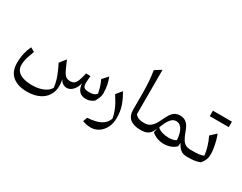

<svg xmlns="http://www.w3.org/2000/svg" viewBox="-107 -1378 2885 2286"><g transform="rotate(30 1335.5 -235.0)"><path d="M985.8 6.3Q926.8 6.3 894 -29.5Q861.3 -65.4 856.4 -133.3Q841.3 -68.8 804.2 -31.2Q767.1 6.3 724.1 6.3Q698.2 6.3 672.9 -8.1Q647.5 -22.5 628.9 -58.1Q651.9 48.8 621.1 124.8Q590.3 200.7 516.6 241.2Q442.9 281.7 335.9 281.7Q209.5 281.7 137 221.7Q64.5 161.6 64.5 44.9Q64.5 -29.8 78.1 -88.4Q91.8 -147 117.7 -201.7L173.8 -169.9Q155.8 -123 138.7 -68.6Q121.6 -14.2 121.6 37.1Q121.6 82 142.6 111.1Q163.6 140.1 197.8 156.2Q231.9 172.4 272.5 178.7Q313 185.1 352.1 185.1Q403.8 185.1 452.1 173.1Q500.5 161.1 537.6 137.7Q574.7 114.3 591.8 81.1Q583 9.3 558.8 -57.4Q534.7 -124 492.7 -206.1L558.6 -289.6L604 -186Q625 -138.2 649.4 -110.8Q673.8 -83.5 719.2 -83.5Q752.4 -83.5 773.2 -98.4Q793.9 -113.3 809.1 -151.6Q824.2 -189.9 839.4 -259.8L901.4 -256.8Q899.9 -246.6 898.2 -228.3Q896.5 -210 895.3 -190.9Q894 -171.9 894 -158.7Q894 -115.2 911.6 -99.4Q929.2 -83.5 982.4 -83.5Q1022 -83.5 1043.7 -91.6Q1065.4 -99.6 1083 -120.6Q1075.2 -167 1061.3 -210Q1047.4 -252.9 1028.8 -290.5L1096.7 -364.7Q1114.3 -322.8 1125.5 -269.8Q1136.7 -216.8 1136.7 -158.7Q1136.7 -140.1 1133.5 -124Q1130.4 -107.9 1121.8 -87.2Q1113.3 -66.4 1096.2 -34.2Q1069.3 -13.2 1043.5 -3.4Q1017.6 6.3 985.8 6.3Z M1421.4 17.6Q1421.4 94.7 1391.8 151.9Q1362.3 209 1313.7 240.5Q1265.1 272 1208.5 272Q1152.8 272 1093.3 250.5L1114.3 191.9Q1178.7 188.5 1232.4 174.3Q1286.1 160.2 1324.5 130.4Q1362.8 100.6 1380.4 50.3Q1371.1 -8.8 1343.5 -73.2Q1315.9 -137.7 1262.2 -217.8L1325.2 -295.4Q1374 -212.9 1397.7 -141.1Q1421.4 -69.3 1421.4 17.6Z M1606.4 -752V-142.6Q1621.1 -120.1 1649.9 -106.7Q1678.7 -93.3 1734.4 -93.3H1734.9V0H1734.4Q1639.2 0 1589.8 -41Q1540.5 -82 1540.5 -166.5V-378.4Q1540.5 -564.9 1517.6 -695.8Z M2062.5 -385.7Q2117.7 -385.7 2152.1 -353.3Q2186.5 -320.8 2205.1 -267.1Q2229.5 -197.3 2252.2 -159.7Q2274.9 -122.1 2303.5 -107.7Q2332 -93.3 2374.5 -93.3H2375V0H2374.5Q2345.7 0 2320.6 -7.8Q2295.4 -15.6 2272.5 -38.1Q2249.5 -60.5 2226.1 -104.5Q2226.1 -82 2221.7 -54.7Q2188 -23.4 2145.8 -8.5Q2103.5 6.3 2059.1 6.3Q2013.2 6.3 1969 -9Q1924.8 -24.4 1889.2 -55.7L1901.4 -115.2Q1889.2 -82.5 1871.6 -56.4Q1854 -30.3 1822.3 -15.1Q1790.5 0 1734.9 0Q1718.8 0 1718.8 -32.7V-60.5Q1718.8 -93.3 1734.9 -93.3Q1780.3 -93.3 1810.8 -114.5Q1841.3 -135.7 1862.5 -169.7Q1883.8 -203.6 1900.9 -241.2Q1918.5 -279.8 1938.5 -312.5Q1958.5 -345.2 1988 -365.5Q2017.6 -385.7 2062.5 -385.7ZM2055.2 -304.2Q2018.1 -304.2 1991.5 -277.6Q1964.8 -251 1946.3 -212.4Q1927.7 -173.8 1914.6 -137.7Q1937 -113.8 1981.4 -100.3Q2025.9 -86.9 2072.3 -86.9Q2100.1 -86.9 2126.7 -92.3Q2153.3 -97.7 2172.9 -111.8Q2171.9 -142.1 2165.3 -175.3Q2158.7 -208.5 2145.3 -238Q2131.8 -267.6 2109.6 -285.9Q2087.4 -304.2 2055.2 -304.2Z M2369.1 -554.7V-629.9H2630.4V-554.7ZM2375 0Q2358.9 0 2358.9 -32.7V-60.5Q2358.9 -93.3 2375 -93.3H2396.5Q2442.9 -93.3 2484.4 -97.9Q2525.9 -102.5 2548.3 -114.7Q2544.4 -163.6 2527.6 -222.9Q2510.7 -282.2 2478 -351.6L2553.7 -421.9Q2567.9 -388.2 2580.1 -342Q2592.3 -295.9 2599.6 -250Q2606.9 -204.1 2606.9 -169.9Q2606.9 -125 2594.7 -93.5Q2582.5 -62 2552.2 -25.4Q2514.6 -11.2 2477.1 -5.6Q2439.5 0 2387.7 0Z"/></g></svg>

Font: Pinar DS3-Regular
Style: Regular
Weight: 400
Designer: Amin Abedi
Version: Version 2.000